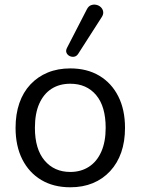

<svg xmlns="http://www.w3.org/2000/svg" viewBox="-20 -785 596 814"><path d="M278 9Q207 9 155 -22Q103 -53 74.5 -109.5Q46 -166 46 -243Q46 -301 62 -347.5Q78 -394 109 -427Q140 -460 182.5 -477.5Q225 -495 278 -495Q349 -495 401 -464Q453 -433 481.5 -376.5Q510 -320 510 -243Q510 -185 494 -139Q478 -93 447 -59.5Q416 -26 373.5 -8.5Q331 9 278 9ZM278 -56Q323 -56 357 -78Q391 -100 409.5 -142Q428 -184 428 -243Q428 -334 387.5 -382Q347 -430 278 -430Q232 -430 198.5 -408.5Q165 -387 146.5 -345.5Q128 -304 128 -243Q128 -153 169 -104.5Q210 -56 278 -56ZM311 -556Q304 -546 294 -544.5Q284 -543 275 -547.5Q266 -552 262 -561Q258 -570 264 -582L348 -745Q355 -759 366 -763Q377 -767 388.5 -764.5Q400 -762 408 -754Q416 -746 417.5 -735Q419 -724 411 -712Z"/></svg>

Font: Nunito ExtraLight
Style: Regular
Weight: 400
Version: Version 3.602